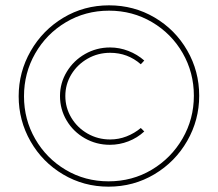

<svg xmlns="http://www.w3.org/2000/svg" viewBox="-20 -709 817 720"><path d="M727 -350Q727 -259 682 -180.5Q637 -102 559 -55.5Q481 -9 387 -9Q294 -9 216.5 -55Q139 -101 94.5 -179Q50 -257 50 -348Q50 -439 95 -517.5Q140 -596 217.5 -642.5Q295 -689 389 -689Q482 -689 559.5 -643.5Q637 -598 682 -520Q727 -442 727 -350ZM70 -348Q70 -261 112 -188Q154 -115 226.5 -72Q299 -29 387 -29Q476 -29 549 -72.5Q622 -116 664.5 -189.5Q707 -263 707 -350Q707 -437 665 -510Q623 -583 550 -626Q477 -669 389 -669Q300 -669 227 -625.5Q154 -582 112 -508.5Q70 -435 70 -348ZM393 -511Q347 -511 308.5 -489Q270 -467 247.5 -430Q225 -393 225 -349Q225 -305 247.5 -267.5Q270 -230 308.5 -208Q347 -186 393 -186Q425 -186 454.5 -197.5Q484 -209 508 -229L521 -216Q495 -192 461.5 -179Q428 -166 392 -166Q341 -166 298 -190.5Q255 -215 230 -257Q205 -299 205 -349Q205 -398 230.5 -440Q256 -482 299 -506.5Q342 -531 393 -531Q428 -531 461.5 -518Q495 -505 521 -482L508 -468Q459 -511 393 -511Z"/></svg>

Font: TypoPRO Montserrat
Style: Regular
Weight: 250
Designer: Julieta Ulanovsky
Foundry: Julieta Ulanovsky
Version: Version 6.001